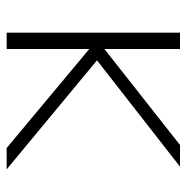

<svg xmlns="http://www.w3.org/2000/svg" viewBox="-12 -548 560 576"><g transform="rotate(90 268.0 -260.0)"><path d="M128 -294 415 -520H480L161 -271L488 0H424L128 -247H127V0H78V-520H127V-294Z"/></g></svg>

Font: Mplus 1p Light
Style: Regular
Weight: 300
Version: Version 1.061